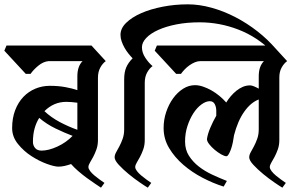

<svg xmlns="http://www.w3.org/2000/svg" viewBox="-38 -849 1373 886"><path d="M414 -203Q414 -179 407 -159.5Q400 -140 392 -125Q384 -110 377 -98.5Q370 -87 370 -78Q370 -70 378 -59.5Q386 -49 398 -39Q410 -29 422.5 -20Q435 -11 444 -5L428 17Q419 11 401 -1Q383 -13 362.5 -28Q342 -43 322.5 -60Q303 -77 290 -92Q276 -87 261 -83.5Q246 -80 232 -80Q213 -80 177.5 -93Q142 -106 106.5 -129Q71 -152 44.5 -185Q18 -218 18 -258Q18 -304 32 -340.5Q46 -377 70 -402Q94 -427 125.5 -440Q157 -453 192 -453Q231 -453 263.5 -447Q296 -441 319 -433V-497Q319 -543 343 -567H187Q162 -565 139 -546Q116 -527 103 -508H81L-18 -615L-8 -639H384L450 -567Q435 -556 424.5 -536.5Q414 -517 414 -490ZM154 -154Q186 -154 226.5 -172.5Q267 -191 297 -222Q260 -236 218.5 -256Q177 -276 143 -305Q129 -283 121.5 -255.5Q114 -228 114 -194Q114 -178 124 -166Q134 -154 154 -154ZM268 -379Q210 -379 167 -336Q198 -307 237.5 -286Q277 -265 319 -250V-375Q304 -377 291.5 -378Q279 -379 268 -379Z M617 -631Q617 -606 632.5 -582.5Q648 -559 666 -544Q651 -533 640.5 -513.5Q630 -494 630 -467V-203Q630 -179 623 -159.5Q616 -140 608 -125Q600 -110 593 -98.5Q586 -87 586 -78Q586 -70 594 -59.5Q602 -49 614 -39Q626 -29 638.5 -20Q651 -11 660 -5L644 17Q632 10 606.5 -7.5Q581 -25 555.5 -46Q530 -67 510.5 -88Q491 -109 491 -123Q491 -134 498 -146.5Q505 -159 513 -174Q521 -189 528 -208.5Q535 -228 535 -252V-482Q535 -516 544.5 -538Q554 -560 574 -580Q565 -589 555 -601.5Q545 -614 537 -628Q529 -642 523.5 -657.5Q518 -673 518 -688Q518 -718 544 -743.5Q570 -769 613 -788Q656 -807 712.5 -818Q769 -829 829 -829Q881 -829 937.5 -813.5Q994 -798 1048 -770Q1102 -742 1150.5 -704Q1199 -666 1237 -621L1218 -610Q1149 -679 1062 -712.5Q975 -746 883 -746Q825 -746 776.5 -736.5Q728 -727 692.5 -711Q657 -695 637 -674Q617 -653 617 -631Z M1251 -203Q1251 -179 1244 -159.5Q1237 -140 1229 -125Q1221 -110 1214 -98.5Q1207 -87 1207 -78Q1207 -70 1215 -59.5Q1223 -49 1235 -39Q1247 -29 1259.5 -20Q1272 -11 1281 -5L1265 17Q1253 10 1227.5 -7.5Q1202 -25 1176.5 -46Q1151 -67 1131.5 -88Q1112 -109 1112 -123Q1112 -134 1119 -146.5Q1126 -159 1134 -174Q1142 -189 1149 -208.5Q1156 -228 1156 -252V-390Q1119 -376 1089 -333.5Q1059 -291 1042 -225Q1040 -210 1036.5 -192.5Q1033 -175 1028 -161Q1023 -147 1017.5 -137.5Q1012 -128 1007 -128Q998 -128 983 -136.5Q968 -145 953 -157.5Q938 -170 927.5 -183.5Q917 -197 917 -207Q920 -230 932.5 -259.5Q945 -289 960 -315V-338Q960 -355 953 -368.5Q946 -382 930 -382Q912 -382 891.5 -367Q871 -352 854.5 -326.5Q838 -301 827 -267.5Q816 -234 816 -196Q816 -158 834 -130Q852 -102 879.5 -80.5Q907 -59 941.5 -43Q976 -27 1009 -14L994 12Q946 -3 897 -28.5Q848 -54 808 -88.5Q768 -123 742.5 -165.5Q717 -208 717 -258Q717 -297 729 -332.5Q741 -368 761 -395.5Q781 -423 807 -439.5Q833 -456 862 -456Q879 -456 898.5 -449.5Q918 -443 937.5 -432Q957 -421 974.5 -406.5Q992 -392 1006 -376Q1015 -391 1027 -405Q1039 -419 1052.5 -430Q1066 -441 1082 -448Q1098 -455 1116 -455Q1123 -455 1133 -451Q1143 -447 1156 -440V-497Q1156 -543 1180 -567H887Q874 -567 861 -561.5Q848 -556 836 -547.5Q824 -539 814 -528.5Q804 -518 797 -508H775L676 -615L686 -639H1221L1287 -567Q1272 -556 1261.5 -537Q1251 -518 1251 -492V-203Z"/></svg>

Font: Jaini
Style: Regular
Weight: 400
Designer: Girish Dalvi, Maithili Shingre
Foundry: Ek Type
Version: Version 1.001;PS 1.000;hotconv 16.6.51;makeotf.lib2.5.65220